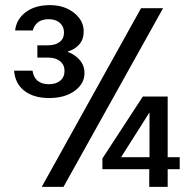

<svg xmlns="http://www.w3.org/2000/svg" viewBox="-20 -730 749 750"><path d="M175 -710Q231 -710 269 -680Q307 -650 307 -607Q307 -577 290 -557Q273 -537 245 -529V-527Q273 -517 291.5 -495.5Q310 -474 310 -444Q310 -403 271.5 -375Q233 -347 172 -347Q112 -347 75.5 -375Q39 -403 35 -454H107Q111 -427 127.5 -414Q144 -401 171 -401Q199 -401 215.5 -415Q232 -429 232 -453Q232 -477 214.5 -491Q197 -505 169 -505H126V-553H167Q196 -553 213 -566Q230 -579 230 -603Q230 -626 214 -640.5Q198 -655 170 -655Q144 -655 128.5 -643Q113 -631 108 -611H39Q44 -655 80.5 -682.5Q117 -710 175 -710ZM617 -698 228 0H143L531 -698ZM682 -69H635V0H563V-69H380V-111L538 -353H635V-116H682ZM564 -291 453 -116H564Z"/></svg>

Font: Poppins A&M
Style: Regular-A&M
Weight: 400
Designer: Ninad Kale (Devanagari), Jonny Pinhorn (Latin)
Foundry: Indian Type Foundry
Version: 4.004